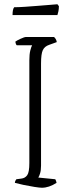

<svg xmlns="http://www.w3.org/2000/svg" viewBox="-20 -883 337 903"><path d="M177 0Q167 0 141.5 -4Q116 -8 90 -13.5Q64 -19 50 -23Q50 -28 52.5 -33Q55 -38 57 -40L80 -43Q98 -45 108 -59Q118 -73 118 -116V-599Q118 -628 122.5 -645.5Q127 -663 131 -670H59Q54 -674 52 -687Q58 -692 76.5 -700.5Q95 -709 102 -709H234Q238 -706 242 -699.5Q246 -693 247 -685L211 -672Q190 -665 181.5 -647.5Q173 -630 173 -584V-104Q173 -82 168.5 -67.5Q164 -53 160 -48L240 -40Q242 -37 243.5 -32.5Q245 -28 246 -23Q210 0 177 0ZM39 -812Q39 -841 47 -849Q67 -849 97 -851Q127 -853 157.5 -855.5Q188 -858 213.5 -860Q239 -862 250 -863L257 -854Q257 -841 254.5 -829Q252 -817 250 -812Z"/></svg>

Font: Texturina 72pt Thin
Style: Regular
Weight: 100
Designer: Guillermo Torres Carreño
Foundry: Omnibus-Type
Version: Version 1.002; ttfautohint (v1.8.3)